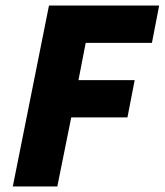

<svg xmlns="http://www.w3.org/2000/svg" viewBox="-20 -670 592 690"><path d="M26 0H186L236 -248H438L464 -382H262L288 -516H526L552 -650H156Z"/></svg>

Font: Source Sans Pro Black
Style: Italic
Weight: 900
Italic angle: -11°
Designer: Paul D. Hunt
Foundry: Adobe Systems Incorporated
Version: Version 3.006;hotconv 1.0.111;makeotfexe 2.5.65597